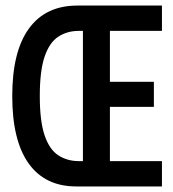

<svg xmlns="http://www.w3.org/2000/svg" viewBox="-20 -670 620 690"><path d="M254 0Q142 0 83 -82.5Q24 -165 24 -325Q24 -485 84 -567.5Q144 -650 258 -650H562V-559H375V-376H533V-286H375V-91H562V0ZM263 -91H278V-559H263Q222 -559 190 -538.5Q158 -518 140.5 -467Q123 -416 123 -325Q123 -234 140.5 -183Q158 -132 190 -111.5Q222 -91 263 -91Z"/></svg>

Font: Sometype Mono SemiBold
Style: Regular
Weight: 600
Designer: Ryoichi Tsunekawa
Foundry: Dharma Type
Version: Version 1.001